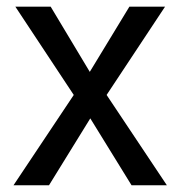

<svg xmlns="http://www.w3.org/2000/svg" viewBox="-20 -548 536 568"><path d="M245.6 -335.4 362.8 -528.3H468.3L295.4 -267.1L473.6 0H369.1L247.1 -197.8L125 0H20L198.2 -267.1L25.4 -528.3H129.9Z"/></svg>

Font: RobotoInd
Style: Regular
Weight: 400
Designer: Google
Version: Version 2.001101; 2014